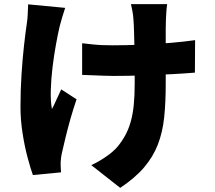

<svg xmlns="http://www.w3.org/2000/svg" viewBox="-20 -824 1040 928"><path d="M788 -804Q785 -785 784 -766Q783 -747 782 -730Q781 -715 781 -684.5Q781 -654 781 -616Q781 -578 781 -539.5Q781 -501 781 -468.5Q781 -436 781 -418Q781 -328 773.5 -256.5Q766 -185 743 -125.5Q720 -66 676.5 -15Q633 36 561 84L421 -26Q453 -40 490 -65Q527 -90 549 -116Q571 -143 586.5 -172Q602 -201 612 -236.5Q622 -272 626.5 -316.5Q631 -361 631 -419Q631 -449 631 -492Q631 -535 630 -581Q629 -627 628 -666.5Q627 -706 625 -730Q624 -749 620 -770.5Q616 -792 613 -804ZM377 -615Q403 -612 426.5 -609.5Q450 -607 473.5 -606Q497 -605 523 -605Q589 -605 663.5 -608Q738 -611 806.5 -617Q875 -623 923 -630L922 -473Q876 -469 810 -465.5Q744 -462 670.5 -459.5Q597 -457 527 -457Q507 -457 482 -458Q457 -459 430.5 -460Q404 -461 377 -462ZM295 -786Q288 -765 280 -738.5Q272 -712 268 -695Q260 -661 250.5 -609Q241 -557 234 -499.5Q227 -442 225.5 -388.5Q224 -335 231 -297Q241 -315 253 -342.5Q265 -370 276 -392L350 -344Q334 -297 320.5 -249.5Q307 -202 297 -160.5Q287 -119 280 -88Q277 -76 275 -60.5Q273 -45 273 -37Q273 -29 273.5 -16Q274 -3 275 9L139 22Q128 -8 113.5 -62Q99 -116 89 -180.5Q79 -245 79 -306Q79 -389 84 -465Q89 -541 96 -603.5Q103 -666 109 -706Q113 -729 114 -755Q115 -781 116 -803Z"/></svg>

Font: Noto Sans JP Thin Black
Style: Regular
Weight: 900
Version: Version 2.004-H2;hotconv 1.0.118;makeotfexe 2.5.65603